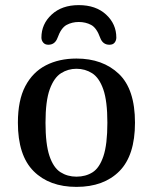

<svg xmlns="http://www.w3.org/2000/svg" viewBox="-20 -731 598 751"><path d="M279 0Q173 0 111.5 -61.5Q50 -123 50 -251Q50 -339 79 -394Q108 -449 159.5 -475.5Q211 -502 279 -502Q382 -502 445 -442Q508 -382 508 -251Q508 -123 447 -61.5Q386 0 279 0ZM279 -40Q315 -40 342 -57Q369 -74 384.5 -120Q400 -166 400 -251Q400 -336 384 -381.5Q368 -427 340.5 -444.5Q313 -462 279 -462Q246 -462 218.5 -444.5Q191 -427 174.5 -381.5Q158 -336 158 -251Q158 -167 173.5 -121Q189 -75 216.5 -57.5Q244 -40 279 -40ZM435 -584Q435 -573 428.5 -564.5Q422 -556 408 -556Q382 -556 372 -583Q358 -622 336.5 -633.5Q315 -645 288 -645Q262 -645 240.5 -633.5Q219 -622 205 -583Q195 -556 169 -556Q156 -556 149 -564.5Q142 -573 142 -584Q142 -637 182 -674Q222 -711 288 -711Q355 -711 395 -674Q435 -637 435 -584Z"/></svg>

Font: Marmelad
Style: Regular
Weight: 400
Designer: Manvel Shmavonyan
Foundry: Cyreal
Version: Version 1.110; ttfautohint (v1.8.4.7-5d5b)